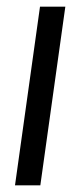

<svg xmlns="http://www.w3.org/2000/svg" viewBox="-20 -556 241 576"><path d="M25 0 100 -536H176L101 0Z"/></svg>

Font: Plus Jakarta Sans
Style: Italic
Weight: 400
Italic angle: -8°
Designer: Gumpita Rahayu
Foundry: Tokotype
Version: Version 2.006